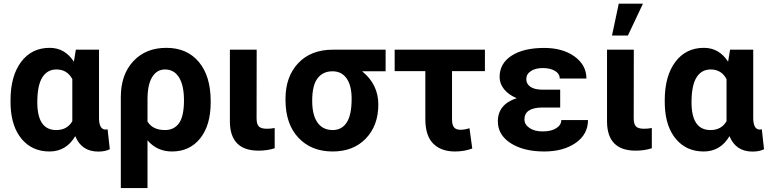

<svg xmlns="http://www.w3.org/2000/svg" viewBox="-20 -791 4062 1015"><path d="M177.2 -250Q177.2 -103.5 277.3 -103.5Q335.4 -103.5 362.3 -150.4V-372.6Q335.4 -423.8 278.3 -423.8Q230 -423.8 203.6 -381.8Q177.2 -339.8 177.2 -250ZM503.4 -528.3V-163.6Q504.9 -106 538.1 -106Q544.9 -106 548.8 -107.9L560.5 -2Q536.1 10.3 499.5 10.3Q411.1 10.3 377.9 -71.3Q330.1 9.8 241.7 9.8Q151.4 9.8 96.2 -54.4Q41 -118.7 36.1 -230.5L35.6 -260.3Q35.6 -388.7 91.3 -463.4Q147 -538.1 242.7 -538.1Q323.2 -538.1 370.6 -464.8L380.9 -528.3Z M759.8 -148.4Q787.1 -103.5 852.1 -103.5Q900.9 -103.5 926.8 -140.4Q952.6 -177.2 952.6 -260.3Q952.6 -339.4 926.5 -381.6Q900.4 -423.8 852.5 -423.8Q809.1 -423.8 784.4 -383.5Q759.8 -343.3 759.8 -266.1ZM859.4 -538.1Q968.8 -538.1 1031.2 -463.4Q1093.8 -388.7 1093.8 -256.3V-250Q1093.8 -128.9 1038.3 -59.6Q982.9 9.8 889.2 9.8Q809.6 9.8 759.8 -49.3V203.1H618.7V-277.3Q618.7 -396.5 684.6 -467.3Q750.5 -538.1 859.4 -538.1Z M1336.9 -528.3 1336.4 -165Q1336.4 -135.7 1347.9 -123Q1359.4 -110.4 1391.1 -110.4Q1412.6 -110.4 1432.1 -114.3V-7.3Q1394 5.4 1346.7 5.4Q1197.8 5.4 1195.3 -145.5V-528.3Z M1630.4 -258.8Q1630.4 -182.6 1658.4 -143.1Q1686.5 -103.5 1738.8 -103.5Q1786.6 -103.5 1812.7 -143.1Q1838.9 -182.6 1838.9 -269Q1838.9 -338.4 1812.5 -376.2Q1786.1 -414.1 1737.8 -414.1Q1687 -414.1 1658.7 -377Q1630.4 -339.8 1630.4 -258.8ZM2018.6 -414.1H1894.5Q1980 -344.7 1980 -238.8Q1980 -127.4 1914.1 -58.8Q1848.1 9.8 1738.8 9.8Q1625.5 9.8 1557.4 -63Q1489.3 -135.7 1489.3 -262.7V-269Q1489.3 -385.7 1556.4 -457Q1623.5 -528.3 1739.7 -528.3H2018.6Z M2543.5 -415H2369.6V-160.2Q2369.6 -131.3 2379.9 -118.2Q2390.1 -105 2414.1 -105Q2437 -105 2461.9 -113.3L2476.6 -5.9Q2435.1 9.8 2385.3 9.8Q2312 9.8 2270.5 -31.5Q2229 -72.8 2228.5 -159.7V-415H2066.4V-528.3H2543.5Z M2611.8 -149.4Q2611.8 -239.3 2711.4 -272Q2668.9 -289.6 2645 -319.1Q2621.1 -348.6 2621.1 -383.8Q2621.1 -455.6 2684.3 -496.6Q2747.6 -537.6 2856.9 -537.6Q2955.1 -537.6 3017.6 -492.2Q3080.1 -446.8 3080.1 -376H2939Q2939 -400.9 2914.3 -416Q2889.6 -431.2 2849.6 -431.2Q2810.1 -431.2 2786.1 -415Q2762.2 -398.9 2762.2 -372.6Q2762.2 -347.2 2784.2 -332Q2806.2 -316.9 2850.1 -316.9H2941.4V-222.7H2848.1Q2752.4 -222.2 2752.4 -159.7Q2752.4 -132.8 2779.1 -114.5Q2805.7 -96.2 2849.1 -96.2Q2894 -96.2 2920.7 -113.3Q2947.3 -130.4 2947.3 -156.2H3088.4Q3088.4 -81.1 3023.4 -35.6Q2958.5 9.8 2856.9 9.8Q2748 9.8 2679.9 -33.9Q2611.8 -77.6 2611.8 -149.4Z M3330.6 -528.3 3330.1 -165Q3330.1 -135.7 3341.6 -123Q3353 -110.4 3384.8 -110.4Q3406.2 -110.4 3425.8 -114.3V-7.3Q3387.7 5.4 3340.3 5.4Q3191.4 5.4 3189 -145.5V-528.3ZM3251 -771.5H3378.9L3299.3 -603H3215.3Z M3635.7 -250Q3635.7 -103.5 3735.8 -103.5Q3793.9 -103.5 3820.8 -150.4V-372.6Q3793.9 -423.8 3736.8 -423.8Q3688.5 -423.8 3662.1 -381.8Q3635.7 -339.8 3635.7 -250ZM3961.9 -528.3V-163.6Q3963.4 -106 3996.6 -106Q4003.4 -106 4007.3 -107.9L4019 -2Q3994.6 10.3 3958 10.3Q3869.6 10.3 3836.4 -71.3Q3788.6 9.8 3700.2 9.8Q3609.9 9.8 3554.7 -54.4Q3499.5 -118.7 3494.6 -230.5L3494.1 -260.3Q3494.1 -388.7 3549.8 -463.4Q3605.5 -538.1 3701.2 -538.1Q3781.7 -538.1 3829.1 -464.8L3839.4 -528.3Z"/></svg>

Font: MAUL Bold
Style: Bold
Weight: 700
Designer: MAUL
Version: Version 1.0; 2020; ttfautohint (v1.8.3)